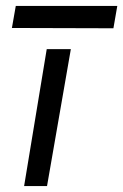

<svg xmlns="http://www.w3.org/2000/svg" viewBox="-20 -625 414 645"><path d="M20 -531 361 -530 374 -605H33ZM137 -460 61 0H138L218 -460Z"/></svg>

Font: Jost
Style: Italic
Weight: 400
Italic angle: -5°
Version: Version 3.710